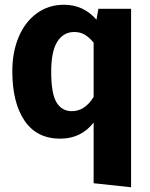

<svg xmlns="http://www.w3.org/2000/svg" viewBox="-20 -568 634 810"><path d="M533 -531V222L375 205V-51Q322 17 234 17Q135 17 83.5 -59Q32 -135 32 -267Q32 -349 59 -412.5Q86 -476 135.5 -512Q185 -548 250 -548Q332 -548 387 -485L395 -531ZM375 -159V-388Q356 -411 337 -422Q318 -433 293 -433Q248 -433 222 -392.5Q196 -352 196 -266Q196 -173 218.5 -136Q241 -99 283 -99Q338 -99 375 -159Z"/></svg>

Font: Statis Sans
Style: Bold
Weight: 700
Designer: bBox Type GmbH
Foundry: bBox Type GmbH
Version: Version 1.000